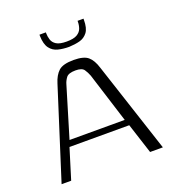

<svg xmlns="http://www.w3.org/2000/svg" viewBox="-115 -701 718 791"><g transform="rotate(-20 244.0 -305.0)"><path d="M21 0 147 -396Q157 -429 176 -446.5Q195 -464 242 -464Q286 -464 305 -448Q324 -432 335 -396L465 0H409L366 -133H104L63 0ZM114 -160H356L287 -379Q281 -395 272 -408Q263 -421 235 -421Q204 -421 194 -407.5Q184 -394 180 -379ZM244 -521Q218 -521 196 -526.5Q174 -532 160.5 -550Q147 -568 146 -604V-610H174V-606Q174 -592 178.5 -577.5Q183 -563 197.5 -554Q212 -545 242 -545Q273 -545 288 -554Q303 -563 308 -577Q313 -591 313 -606V-610H339V-605Q339 -568 325.5 -550.5Q312 -533 291 -527.5Q270 -522 244 -521Z"/></g></svg>

Font: Genos Thin Light
Style: Regular
Weight: 300
Version: Version 1.010